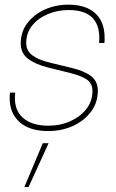

<svg xmlns="http://www.w3.org/2000/svg" viewBox="-20 -542 487 804"><path d="M182.1 6.8Q104 6.8 62.3 -30.5Q20.5 -67.9 20.5 -129.9Q20.5 -142.1 22 -154.3H43.9Q35.6 -86.4 73.5 -51Q111.3 -15.6 182.1 -15.6Q232.4 -15.6 274.4 -34.4Q316.4 -53.2 341.8 -85.9Q367.2 -118.7 367.2 -160.6Q367.2 -193.8 342 -210Q316.9 -226.1 270.5 -237.3L184.6 -258.3Q127.9 -272.5 97.4 -295.9Q66.9 -319.3 66.9 -360.4Q66.9 -408.7 94.5 -445.1Q122.1 -481.4 167.5 -502Q212.9 -522.5 266.6 -522.5Q339.8 -522.5 378.9 -486.6Q418 -450.7 418 -384.3Q418 -378.9 418 -373.3Q418 -367.7 417 -361.8H395Q406.7 -500 267.6 -500Q221.7 -500 180.9 -483.2Q140.1 -466.3 115 -435.3Q89.8 -404.3 89.8 -362.3Q89.8 -329.1 115.7 -310.1Q141.6 -291 190.4 -279.3L277.3 -258.3Q331.1 -245.6 360.4 -224.1Q389.6 -202.6 389.6 -162.1Q389.6 -112.3 361.1 -74.2Q332.5 -36.1 285.4 -14.6Q238.3 6.8 182.1 6.8ZM82 241.2 159.2 57.6H183.6L99.6 241.2Z"/></svg>

Font: Inter Display Thin
Style: Italic
Weight: 100
Italic angle: -9.39999°
Designer: Rasmus Andersson
Foundry: rsms
Version: Version 4.000;git-a52131595